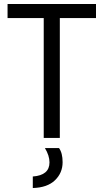

<svg xmlns="http://www.w3.org/2000/svg" viewBox="-20 -694 522 966"><path d="M463 -603H281V0H200V-603H18V-674H463ZM295 122Q295 176 256.5 213Q218 250 145 252V194Q229 188 229 123Q229 89 206 51H277Q295 76 295 122Z"/></svg>

Font: Hind Siliguri
Style: Regular
Weight: 400
Designer: Jyotish Sonowal
Foundry: Indian Type Foundry
Version: Version 1.000;PS 1.0;hotconv 1.0.86;makeotf.lib2.5.63406; tt